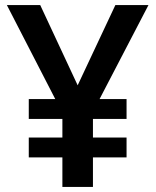

<svg xmlns="http://www.w3.org/2000/svg" viewBox="-20 -734 612 754"><path d="M285 -399 433 -714H563L371 -345H477V-267H345V-194H477V-116H345V0H225V-116H93V-194H225V-267H93V-345H197L7 -714H138Z"/></svg>

Font: Noto Sans Devanagari SemiBold
Style: Regular
Weight: 600
Version: Version 2.003